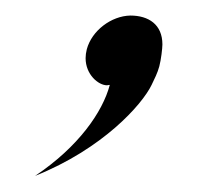

<svg xmlns="http://www.w3.org/2000/svg" viewBox="-20 -107 264 242"><path d="M180.8 -23.4C183 -31.6 184.7 -46.2 184.7 -51C184.7 -76.1 167.3 -87.4 144.3 -87.4C120.2 -86.9 95.7 -68.4 89.4 -44.9C88.4 -41 87.9 -37.2 87.9 -33.7C87.9 -13 104 0.5 114.9 0.5C115.8 0.5 116.9 0 118.4 0C109.3 34.2 78.9 78.1 24.2 114.7C109.5 80.6 159.1 24.9 171.1 0C174.6 -7.3 178.6 -15.1 180.8 -23.4Z"/></svg>

Font: Pierce
Style: Oblique
Weight: 400
Italic angle: -15°
Version: Version 0.2.0